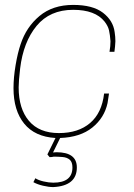

<svg xmlns="http://www.w3.org/2000/svg" viewBox="-20 -556 545 782"><path d="M197 206Q179 206 155.5 200.5Q132 195 116 186L124 170Q136 178 157.5 183Q179 188 197 188Q275 188 275 126Q275 104 264 94.5Q253 85 234.5 83.5Q216 82 199 82Q192 84 182 84L173 73L206 6Q122 1 78.5 -52.5Q35 -106 35 -197Q35 -240 43.5 -290.5Q52 -341 64 -376Q87 -446 141 -491Q195 -536 278 -536Q358 -536 399.5 -504Q441 -472 447 -425Q450 -406 450 -388Q449 -366 446 -345H426Q430 -368 430 -388Q428 -415 424 -432.5Q420 -450 406 -468Q368 -516 278 -516Q183 -516 129 -450.5Q75 -385 62 -277Q56 -226 56 -200Q56 -113 98 -63.5Q140 -14 220 -14Q299 -14 347 -55Q395 -96 404 -175H424L418 -136Q405 -76 356 -36.5Q307 3 225 6L196 65L210 64Q293 64 293 126Q293 201 197 206Z"/></svg>

Font: Tanohe Sans Thin
Style: Italic
Weight: 100
Designer: Village Type and Design LLC & Cristiano Sobral
Foundry: Cooper Hewitt Smithsonian Design Museum
Version: Version 1.00;September 29, 2021;FontCreator 13.0.0.2655 64-b